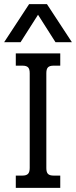

<svg xmlns="http://www.w3.org/2000/svg" viewBox="-37 -904 366 924"><path d="M103 -884H189L309 -701H230L146 -833L62 -701H-17ZM39 -59H71Q90 -59 98 -67.5Q106 -76 106 -96V-552Q106 -572 98 -580Q90 -588 71 -588H39V-647H253V-588H221Q202 -588 194 -580Q186 -572 186 -552V-95Q186 -75 194 -67Q202 -59 221 -59H253V0H39Z"/></svg>

Font: Pridi Light
Style: Regular
Weight: 300
Version: Version 1.002